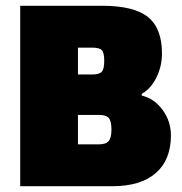

<svg xmlns="http://www.w3.org/2000/svg" viewBox="-20 -645 632 665"><path d="M50 -625H334Q444 -625 492.5 -586Q541 -547 541 -460Q541 -416 522 -377Q503 -338 471 -320V-314Q514 -304 543 -264.5Q572 -225 572 -176Q572 -91 519.5 -45.5Q467 0 369 0H50ZM250 -64 169 -145H322Q347 -145 356.5 -156.5Q366 -168 366 -196Q366 -225 357 -236Q348 -247 323 -247H234V-387H299Q324 -387 332.5 -396.5Q341 -406 341 -434Q341 -462 333 -471Q325 -480 299 -480H169L250 -561Z"/></svg>

Font: Changa ExtraBold
Style: Regular
Weight: 800
Designer: Eduardo Rodriguez Tunni
Foundry: Eduardo Rodriguez Tunni
Version: Version 3.002; ttfautohint (v1.8.2)